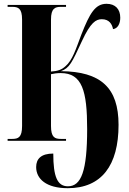

<svg xmlns="http://www.w3.org/2000/svg" viewBox="-20 -740 677 1009"><path d="M336 249C514 249 603 129 603 -84C603 -279 510 -364 300 -366C346 -383 357 -409 411 -525C456 -622 484 -639 515 -639C554 -639 569 -613 574 -587C599 -590 612 -616 612 -647C612 -692 586 -720 540 -720C481 -720 452 -672 407 -557C379 -483 361 -423 324 -392C305 -374 283 -366 248 -364V-637C248 -696 269 -704 300 -704H327V-714H20V-704H44C76 -704 96 -696 96 -637V-78C96 -18 76 -10 44 -10H20V0H327V-10H300C268 -10 248 -18 248 -78V-350C259 -353 280 -356 299 -356C412 -356 438 -262 438 -62C438 159 407 239 337 239C281 239 260 188 260 67C197 67 170 94 170 138C170 200 223 249 336 249Z"/></svg>

Font: Noto Serif Display ExtraCondensed ExtraBold
Style: Regular
Weight: 800
Width: 2
Designer: Monotype Design Team
Foundry: Monotype Imaging Inc.
Version: Version 2.009